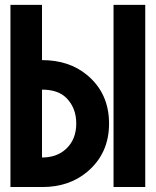

<svg xmlns="http://www.w3.org/2000/svg" viewBox="-20 -752 626 772"><path d="M564 0H436.5V-732.4H564ZM22 0V-732.4H148.9V-510.3Q257.8 -510.3 329.6 -450.7Q418.5 -377.4 418.5 -254.9Q418.5 -134.8 330.6 -61Q257.8 0 150.4 0ZM148.9 -118.7Q208 -118.7 245.1 -152.8Q286.6 -190.9 286.6 -255.4Q286.6 -318.8 246.1 -358.9Q212.9 -391.6 148.9 -391.6Z"/></svg>

Font: Consola Mono
Style: Bold
Weight: 700
Monospace: yes
Designer: Wojciech Kalinowski "wmk69" (wmk69@o2.pl)
Foundry: Wojciech Kalinowski "wmk69" (wmk69@o2.pl)
Version: Version 2.1.0